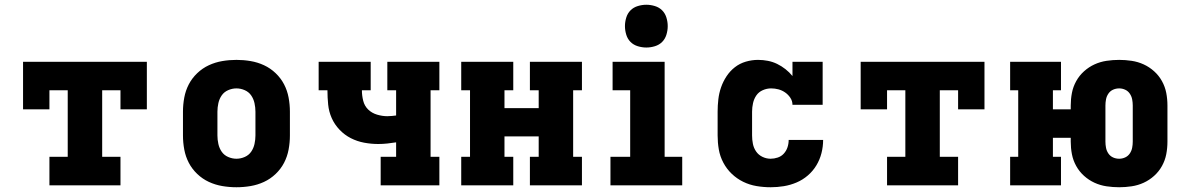

<svg xmlns="http://www.w3.org/2000/svg" viewBox="-20 -780 4990 808"><path d="M188 0V-120H265V-400H188V-320H77V-520H598V-320H487V-400H410V-120H487V0Z M975 8Q945 8 915.5 3Q886 -2 859 -14.5Q832 -27 810 -48Q788 -69 774.5 -95Q761 -121 755.5 -150.5Q750 -180 750 -210V-310Q750 -340 755.5 -369.5Q761 -399 774.5 -425Q788 -451 810 -472Q832 -493 859 -505.5Q886 -518 915.5 -523Q945 -528 975 -528Q1005 -528 1034.5 -523Q1064 -518 1091 -505.5Q1118 -493 1140 -472Q1162 -451 1175.5 -425Q1189 -399 1194.5 -369.5Q1200 -340 1200 -310V-210Q1200 -180 1194.5 -150.5Q1189 -121 1175.5 -95Q1162 -69 1140 -48Q1118 -27 1091 -14.5Q1064 -2 1034.5 3Q1005 8 975 8ZM975 -112Q993 -112 1010 -119.5Q1027 -127 1037 -141.5Q1047 -156 1051 -174Q1055 -192 1055 -210V-310Q1055 -328 1051 -346Q1047 -364 1037 -378.5Q1027 -393 1010 -400.5Q993 -408 975 -408Q957 -408 940 -400.5Q923 -393 913 -378.5Q903 -364 899 -346Q895 -328 895 -310V-210Q895 -192 899 -174Q903 -156 913 -141.5Q923 -127 940 -119.5Q957 -112 975 -112Z M1582 0V-120H1647V-181Q1628 -178 1609.5 -176Q1591 -174 1572 -174Q1542 -174 1512.5 -179.5Q1483 -185 1456.5 -198.5Q1430 -212 1409 -234Q1388 -256 1376 -283Q1364 -310 1361 -340Q1358 -370 1358 -400H1321V-520H1540V-400H1503Q1503 -378 1508.5 -356Q1514 -334 1529.5 -319Q1545 -304 1567 -297.5Q1589 -291 1610 -291Q1620 -291 1629 -292Q1638 -293 1647 -294V-400H1610V-520H1829V-400H1792V-120H1829V0Z M1921 0V-120H1958V-400H1921V-520H2140V-400H2103V-325H2247V-400H2210V-520H2429V-400H2392V-120H2429V0H2210V-120H2247V-206H2103V-120H2140V0Z M2549 0V-120H2632V-400H2558V-520H2777V-120H2851V0ZM2700 -580Q2682 -580 2664 -585.5Q2646 -591 2633.5 -603.5Q2621 -616 2615.5 -634Q2610 -652 2610 -670Q2610 -688 2615.5 -706Q2621 -724 2633.5 -736.5Q2646 -749 2664 -754.5Q2682 -760 2700 -760Q2718 -760 2736 -754.5Q2754 -749 2766.5 -736.5Q2779 -724 2784.5 -706Q2790 -688 2790 -670Q2790 -652 2784.5 -634Q2779 -616 2766.5 -603.5Q2754 -591 2736 -585.5Q2718 -580 2700 -580Z M3223 8Q3193 8 3163.5 3Q3134 -2 3107.5 -15Q3081 -28 3059.5 -48.5Q3038 -69 3024 -95.5Q3010 -122 3005 -151Q3000 -180 3000 -210V-310Q3000 -336 3003 -362Q3006 -388 3014.5 -412.5Q3023 -437 3037.5 -459Q3052 -481 3072.5 -497Q3093 -513 3118.5 -520.5Q3144 -528 3170 -528Q3191 -528 3211.5 -524Q3232 -520 3250.5 -511Q3269 -502 3285.5 -489Q3302 -476 3315 -460V-520H3442V-339H3315Q3315 -355 3306 -368.5Q3297 -382 3284 -391Q3271 -400 3256 -404Q3241 -408 3225 -408Q3207 -408 3190 -400.5Q3173 -393 3163 -378.5Q3153 -364 3149 -346Q3145 -328 3145 -310V-210Q3145 -192 3148.5 -174.5Q3152 -157 3162 -142.5Q3172 -128 3188.5 -120Q3205 -112 3223 -112Q3238 -112 3253 -117Q3268 -122 3278.5 -133.5Q3289 -145 3294 -160Q3299 -175 3299 -191H3444Q3444 -163 3437 -135.5Q3430 -108 3415.5 -84Q3401 -60 3379.5 -41.5Q3358 -23 3332 -12Q3306 -1 3278.5 3.5Q3251 8 3223 8Z M3713 0V-120H3790V-400H3713V-320H3602V-520H4123V-320H4012V-400H3935V-120H4012V0Z M4690 8Q4663 8 4636.5 4Q4610 0 4586 -11Q4562 -22 4542 -40Q4522 -58 4509 -81.5Q4496 -105 4491 -131Q4486 -157 4486 -184V-200H4411V-120H4445V0H4231V-120H4265V-400H4231V-520H4445V-400H4411V-320H4486V-336Q4486 -363 4491 -389Q4496 -415 4509 -438.5Q4522 -462 4542 -480Q4562 -498 4586 -509Q4610 -520 4636.5 -524Q4663 -528 4690 -528Q4716 -528 4742.5 -524Q4769 -520 4793 -509Q4817 -498 4837 -480Q4857 -462 4870 -438.5Q4883 -415 4888 -389Q4893 -363 4893 -336V-184Q4893 -157 4888 -131Q4883 -105 4870 -81.5Q4857 -58 4837 -40Q4817 -22 4793 -11Q4769 0 4742.5 4Q4716 8 4690 8ZM4690 -112Q4703 -112 4715 -117.5Q4727 -123 4734.5 -134Q4742 -145 4744.5 -158Q4747 -171 4747 -184V-336Q4747 -349 4744.5 -362Q4742 -375 4734.5 -386Q4727 -397 4715 -402.5Q4703 -408 4690 -408Q4676 -408 4664 -402.5Q4652 -397 4644.5 -386Q4637 -375 4634.5 -362Q4632 -349 4632 -336V-184Q4632 -171 4634.5 -158Q4637 -145 4644.5 -134Q4652 -123 4664 -117.5Q4676 -112 4690 -112Z"/></svg>

Font: Iosevka Etoile Heavy
Style: Regular
Weight: 900
Designer: Belleve Invis
Foundry: Belleve Invis
Version: Version 22.1.2; ttfautohint (v1.8.4)